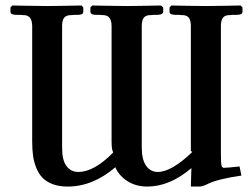

<svg xmlns="http://www.w3.org/2000/svg" viewBox="-20 -667 917 699"><path d="M206.1 -571.8V-128.9Q206.1 -83.5 222.2 -62.3Q238.3 -41 265.1 -41Q322.8 -41 392.1 -111.8Q391.6 -113.8 390.1 -117.4Q388.7 -121.1 388.2 -123Q386.2 -134.3 386.2 -150.9V-571.8Q386.2 -609.4 358.9 -611.8Q351.1 -611.8 346.2 -612.8H335Q325.7 -612.8 320.8 -613.8Q315.9 -614.3 312.5 -617.2Q309.1 -620.1 309.1 -624V-640.1L315.9 -647Q321.3 -647 368.9 -646Q416.5 -645 441.9 -645Q466.3 -645 513.7 -646Q561 -647 565.9 -647L574.2 -640.1V-624Q574.2 -620.1 570.6 -617.2Q566.9 -614.3 561 -613.8Q557.1 -612.8 546.9 -612.8H537.1Q532.2 -611.8 522.9 -611.8Q508.3 -610.4 502.2 -600.6Q496.1 -590.8 496.1 -571.8V-130.9Q496.1 -85.4 512.2 -63.2Q528.3 -41 554.2 -41Q604.5 -41 680.2 -113.8L674.8 -117.2V-571.8Q674.8 -590.8 668.7 -600.6Q662.6 -610.4 647.9 -611.8Q638.7 -611.8 633.8 -612.8H623Q613.8 -612.8 609.9 -613.8Q597.2 -615.2 597.2 -624V-640.1L604 -647Q608.4 -647 656.5 -646Q704.6 -645 730 -645Q753.9 -645 802.2 -646Q850.6 -647 856 -647L862.8 -640.1V-624Q862.8 -615.2 851.1 -613.8Q846.2 -612.8 835.9 -612.8H825.2Q820.3 -611.8 811 -611.8Q796.4 -610.4 790.3 -600.6Q784.2 -590.8 784.2 -571.8V-112.8Q784.2 -76.2 785.9 -66.7Q787.6 -57.1 793.9 -56.2H797.9Q809.1 -56.2 852.1 -61L858.9 -27.8Q772.5 -15.1 737.8 2Q719.7 11.2 708 12.2H674.8L676.8 -54.2H675.8Q597.7 12.2 516.1 12.2Q474.6 12.2 443.6 -7.8Q412.6 -27.8 399.9 -58.1Q317.9 12.2 226.1 12.2Q195.3 12.2 172.4 3.7Q149.4 -4.9 135.3 -19.3Q121.1 -33.7 112.3 -55.4Q103.5 -77.1 100.3 -100.1Q97.2 -123 97.2 -151.9V-571.8Q97.2 -609.4 69.8 -611.8Q61 -611.8 56.2 -612.8H44.9Q34.7 -612.8 30.8 -613.8Q18.1 -615.2 18.1 -624V-640.1L24.9 -647Q29.3 -647 78.1 -646Q127 -645 152.8 -645Q176.3 -645 223.9 -646Q271.5 -647 276.9 -647L283.2 -640.1V-624Q283.2 -615.2 272 -613.8Q268.1 -612.8 257.8 -612.8H248Q243.2 -611.8 233.9 -611.8Q218.8 -610.4 212.4 -600.8Q206.1 -591.3 206.1 -571.8Z"/></svg>

Font: Common Serif SemiBold
Style: Regular
Weight: 600
Designer: Philipp H. Poll, Khaled Hosny
Foundry: Stefan Peev, Context Ltd.
Version: Version 1.026